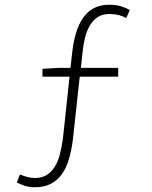

<svg xmlns="http://www.w3.org/2000/svg" viewBox="-20 -691 640 809"><path d="M126 98Q103 98 85 92Q67 86 51 78L64 44Q78 50 94 54.5Q110 59 127 59Q156 59 176.5 46.5Q197 34 210.5 12Q224 -10 232 -40Q240 -70 245 -106L273 -368H159V-401L226 -405H277L284 -468Q289 -515 300.5 -552.5Q312 -590 330.5 -616.5Q349 -643 376 -657Q403 -671 440 -671Q469 -671 490 -664.5Q511 -658 527 -649L512 -615Q497 -623 480 -627.5Q463 -632 440 -632Q411 -632 391 -618.5Q371 -605 358 -582.5Q345 -560 338 -531Q331 -502 328 -472L321 -405H478V-368H316L287 -102Q281 -56 270 -19Q259 18 240 44Q221 70 193 84Q165 98 126 98Z"/></svg>

Font: Source Code Pro Light
Style: Regular
Weight: 300
Monospace: yes
Designer: Paul D. Hunt, Teo Tuominen
Foundry: Adobe Systems Incorporated
Version: Version 2.030;PS 1.000;hotconv 16.6.51;makeotf.lib2.5.65220